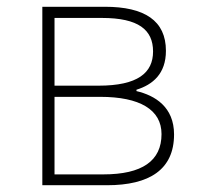

<svg xmlns="http://www.w3.org/2000/svg" viewBox="-20 -547 582 567"><path d="M105 0H296C421 0 494 -46 494 -150C494 -231 438 -265 383 -278V-282C431 -297 470 -329 470 -397C470 -486 407 -527 290 -527H105ZM141 -294V-494H281C389 -494 432 -459 432 -395C432 -332 387 -294 271 -294ZM141 -32V-261H276C393 -261 457 -223 457 -151C457 -72 400 -32 285 -32Z"/></svg>

Font: SSpoqa Han Sans Neo Thin
Style: Regular
Weight: 100
Designer: [Spoqa Han Sans Neo] Dong-huui Kim  Younghwa Kang  Yujin Lee  [Noto Sans] Ryoko NISHIZUKA  (kana & ideographs); Paul D. 
Foundry: Spoqa (http://www.spoqa-han-sans.com)
Version: Version 1.000